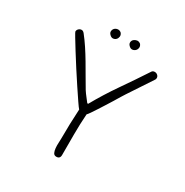

<svg xmlns="http://www.w3.org/2000/svg" viewBox="-188 -974 1090 1134"><g transform="rotate(30 357.0 -407.0)"><path d="M634 -689Q634 -681 630 -676L523 -514Q516 -504 505 -485.5Q494 -467 480.5 -445Q467 -423 452 -399.5Q437 -376 423.5 -355Q410 -334 399 -318Q388 -302 382 -296Q377 -224 377 -156V-16Q377 10 352 10Q337 10 331 -2.5Q325 -15 323.5 -32.5Q322 -50 323 -67.5Q324 -85 324 -96Q324 -197 330 -299Q323 -306 302 -337Q281 -368 253 -410Q225 -452 194.5 -499.5Q164 -547 138.5 -588Q113 -629 96.5 -656.5Q80 -684 80 -687Q80 -698 88.5 -706Q97 -714 108 -714Q118 -714 127 -703Q151 -673 174.5 -637.5Q198 -602 220.5 -564Q243 -526 264.5 -488.5Q286 -451 306 -418Q317 -401 329 -386Q341 -371 353 -355H359Q410 -446 469.5 -531.5Q529 -617 586 -704Q592 -715 606 -715Q617 -715 625.5 -707.5Q634 -700 634 -689ZM447 -815Q456 -804 454.5 -792Q453 -780 445 -772Q437 -764 425 -762.5Q413 -761 402 -772Q391 -782 392 -794Q393 -806 401.5 -813.5Q410 -821 422 -823Q434 -825 446 -816ZM315 -815Q324 -804 322.5 -792Q321 -780 313.5 -772Q306 -764 294 -762.5Q282 -761 271 -772Q260 -782 261 -794Q262 -806 270 -814Q278 -822 290.5 -823.5Q303 -825 314 -816Z"/></g></svg>

Font: Wynona
Style: Regular
Weight: 400
Italic angle: -12°
Designer: Kanati
Foundry: Kanati and Michael Everson
Version: Version 2.000